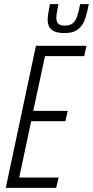

<svg xmlns="http://www.w3.org/2000/svg" viewBox="-20 -910 450 930"><path d="M8 0 154 -688H399L388 -638H198L141 -373H308L297 -323H131L73 -50H264L252 0ZM292 -750Q261 -750 243.5 -758Q226 -766 218.5 -780.5Q211 -795 211 -815Q211 -831 214.5 -850Q218 -869 222 -890H263Q259 -870 256 -853Q253 -836 253 -823Q253 -805 262 -795.5Q271 -786 293 -786Q320 -786 333.5 -798Q347 -810 354.5 -833Q362 -856 368 -890H410Q404 -859 397 -833.5Q390 -808 378 -789.5Q366 -771 346 -760.5Q326 -750 292 -750Z"/></svg>

Font: Saira ExtraCondensed Light
Style: Italic
Weight: 300
Width: 2
Italic angle: -12°
Designer: Hector Gatti with collaboration of the Omnibus-Type team
Foundry: Omnibus-Type
Version: Version 1.101